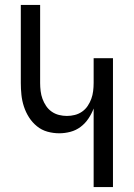

<svg xmlns="http://www.w3.org/2000/svg" viewBox="-20 -755 540 775"><path d="M358 0V-317Q350 -296 337 -276.5Q324 -257 305.5 -243Q287 -229 264.5 -223Q242 -217 219 -217Q195 -217 171.5 -223.5Q148 -230 129 -245.5Q110 -261 97 -281.5Q84 -302 76.5 -325Q69 -348 66.5 -372Q64 -396 64 -420V-735H142V-420Q142 -404 144 -387.5Q146 -371 151.5 -356Q157 -341 166 -327.5Q175 -314 188.5 -304.5Q202 -295 218 -291Q234 -287 250 -287Q266 -287 282 -291Q298 -295 311.5 -304.5Q325 -314 334 -327.5Q343 -341 348.5 -356Q354 -371 356 -387.5Q358 -404 358 -420V-520H436V0Z"/></svg>

Font: Moesevka
Style: Regular
Weight: 400
Monospace: yes
Designer: Belleve Invis
Foundry: Belleve Invis
Version: Version 32.5.0; ttfautohint (v1.8.4)